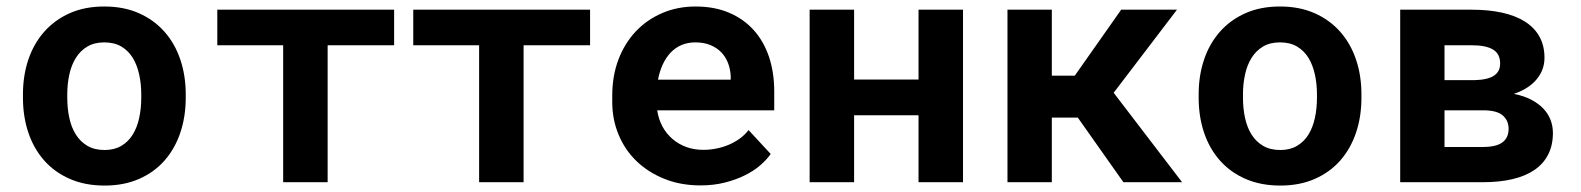

<svg xmlns="http://www.w3.org/2000/svg" viewBox="-20 -558 4841 588"><path d="M50.3 -269Q50.3 -326.7 66.9 -375.7Q83.5 -424.8 115.5 -460.9Q147.5 -497.1 193.6 -517.6Q239.7 -538.1 299.3 -538.1Q358.9 -538.1 405.3 -517.6Q451.7 -497.1 483.6 -460.9Q515.6 -424.8 532.2 -375.7Q548.8 -326.7 548.8 -269V-258.8Q548.8 -200.7 532.2 -151.6Q515.6 -102.5 483.9 -66.4Q452.1 -30.3 405.8 -10Q359.4 10.3 300.3 10.3Q240.7 10.3 194.1 -10Q147.5 -30.3 115.5 -66.4Q83.5 -102.5 66.9 -151.6Q50.3 -200.7 50.3 -258.8ZM186 -258.8Q186 -225.6 192.4 -196.5Q198.7 -167.5 212.4 -145.8Q226.1 -124 247.8 -111.3Q269.5 -98.6 300.3 -98.6Q330.1 -98.6 351.6 -111.3Q373 -124 386.5 -145.8Q399.9 -167.5 406.2 -196.5Q412.6 -225.6 412.6 -258.8V-269Q412.6 -301.3 406.2 -330.1Q399.9 -358.9 386.5 -380.9Q373 -402.8 351.6 -415.5Q330.1 -428.2 299.3 -428.2Q269 -428.2 247.6 -415.5Q226.1 -402.8 212.4 -380.9Q198.7 -358.9 192.4 -330.1Q186 -301.3 186 -269Z M1187 -419.4H983.4V0H847.2V-419.4H645.5V-528.3H1187Z M1787.1 -419.4H1583.5V0H1447.3V-419.4H1245.6V-528.3H1787.1Z M2125.5 9.8Q2064.5 9.8 2014.6 -10.3Q1964.8 -30.3 1929.2 -64.7Q1893.6 -99.1 1874.3 -145.8Q1855 -192.4 1855 -245.6V-265.1Q1855 -325.7 1874 -375.7Q1893.1 -425.8 1927.2 -461.9Q1961.4 -498 2008.3 -518.1Q2055.2 -538.1 2110.4 -538.1Q2167.5 -538.1 2212.2 -519.3Q2256.8 -500.5 2287.8 -466.3Q2318.8 -432.1 2335 -384Q2351.1 -335.9 2351.1 -277.8V-220.2H1992.7Q1996.6 -193.4 2008.5 -171.1Q2020.5 -148.9 2039.1 -132.8Q2057.6 -116.7 2081.5 -107.9Q2105.5 -99.1 2133.8 -99.1Q2153.8 -99.1 2173.6 -103Q2193.4 -106.9 2211.4 -114.5Q2229.5 -122.1 2245.1 -133.3Q2260.7 -144.5 2272.5 -159.7L2340.3 -86.4Q2327.6 -68.4 2307.4 -51Q2287.1 -33.7 2259.5 -20.3Q2231.9 -6.8 2198.2 1.5Q2164.6 9.8 2125.5 9.8ZM2109.4 -428.2Q2086.4 -428.2 2067.4 -420.2Q2048.3 -412.1 2033.9 -397Q2019.5 -381.8 2009.8 -360.8Q2000 -339.8 1995.1 -314H2217.8V-324.7Q2216.8 -346.2 2209.5 -365.2Q2202.1 -384.3 2188.5 -398.2Q2174.8 -412.1 2155 -420.2Q2135.3 -428.2 2109.4 -428.2Z M2929.2 0H2793V-205.1H2595.7V0H2459.5V-528.3H2595.7V-314.5H2793V-528.3H2929.2Z M3280.8 -197.8H3201.2V0H3065.4V-528.3H3201.2V-326.2H3271.5L3413.6 -528.3H3584.5L3390.6 -273.9L3600.1 0H3420.4Z M3650.9 -269Q3650.9 -326.7 3667.5 -375.7Q3684.1 -424.8 3716.1 -460.9Q3748 -497.1 3794.2 -517.6Q3840.3 -538.1 3899.9 -538.1Q3959.5 -538.1 4005.9 -517.6Q4052.2 -497.1 4084.2 -460.9Q4116.2 -424.8 4132.8 -375.7Q4149.4 -326.7 4149.4 -269V-258.8Q4149.4 -200.7 4132.8 -151.6Q4116.2 -102.5 4084.5 -66.4Q4052.7 -30.3 4006.3 -10Q3960 10.3 3900.9 10.3Q3841.3 10.3 3794.7 -10Q3748 -30.3 3716.1 -66.4Q3684.1 -102.5 3667.5 -151.6Q3650.9 -200.7 3650.9 -258.8ZM3786.6 -258.8Q3786.6 -225.6 3793 -196.5Q3799.3 -167.5 3813 -145.8Q3826.7 -124 3848.4 -111.3Q3870.1 -98.6 3900.9 -98.6Q3930.7 -98.6 3952.1 -111.3Q3973.6 -124 3987.1 -145.8Q4000.5 -167.5 4006.8 -196.5Q4013.2 -225.6 4013.2 -258.8V-269Q4013.2 -301.3 4006.8 -330.1Q4000.5 -358.9 3987.1 -380.9Q3973.6 -402.8 3952.1 -415.5Q3930.7 -428.2 3899.9 -428.2Q3869.6 -428.2 3848.1 -415.5Q3826.7 -402.8 3813 -380.9Q3799.3 -358.9 3793 -330.1Q3786.6 -301.3 3786.6 -269Z M4268.1 0V-528.3H4487.3Q4538.6 -528.3 4579.8 -519.3Q4621.1 -510.3 4650.1 -491.9Q4679.2 -473.6 4694.6 -445.8Q4710 -418 4710 -380.9Q4710 -344.2 4686 -315.2Q4662.1 -286.1 4616.2 -270.5Q4646.5 -264.6 4668.9 -252.9Q4691.4 -241.2 4706.3 -225.6Q4721.2 -210 4728.5 -190.9Q4735.8 -171.9 4735.8 -150.9Q4735.8 -113.3 4721.4 -85Q4707 -56.6 4679.7 -37.8Q4652.3 -19 4612.5 -9.5Q4572.8 0 4521.5 0ZM4403.8 -220.2V-107.9H4521.5Q4562.5 -107.9 4581.3 -122.1Q4600.1 -136.2 4600.1 -163.6Q4600.1 -189 4582 -204.6Q4564 -220.2 4521.5 -220.2ZM4403.8 -312.5H4494.6Q4536.1 -313.5 4555.2 -326.2Q4574.2 -338.9 4574.2 -363.3Q4574.2 -393.1 4552.5 -406.2Q4530.8 -419.4 4487.3 -419.4H4403.8Z"/></svg>

Font: Roboto Mono
Style: Bold
Weight: 700
Designer: Google
Version: Version 2.000985; 2015; ttfautohint (v1.3)